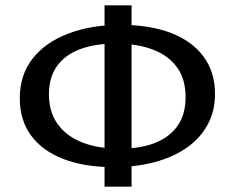

<svg xmlns="http://www.w3.org/2000/svg" viewBox="-20 -688 877 718"><path d="M404 -63Q296 -63 217 -93.5Q138 -124 96 -181.5Q54 -239 54 -320Q54 -408 102 -469Q150 -530 235.5 -562.5Q321 -595 432 -595Q541 -595 620 -564.5Q699 -534 741.5 -476Q784 -418 784 -337Q784 -272 756 -221Q728 -170 677.5 -135Q627 -100 557.5 -81.5Q488 -63 404 -63ZM428 -132Q505 -132 559.5 -153.5Q614 -175 644 -217.5Q674 -260 674 -324Q674 -393 641.5 -437Q609 -481 550.5 -503Q492 -525 413 -525Q334 -525 278 -503.5Q222 -482 192.5 -440Q163 -398 163 -335Q163 -269 196 -223.5Q229 -178 288.5 -155Q348 -132 428 -132ZM371 10V-668H472V10Z"/></svg>

Font: Ysabeau SC SemiBold
Style: Regular
Weight: 600
Designer: Christian Thalmann (Catharsis Fonts)
Version: Version 2.001;gftools[0.9.30]; featfreeze: smcp